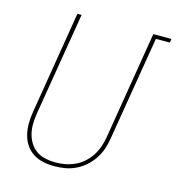

<svg xmlns="http://www.w3.org/2000/svg" viewBox="-110 -829 856 931"><g transform="rotate(15 318.0 -363.5)"><path d="M246 8Q217 8 189.5 2Q162 -4 139.5 -18.5Q117 -33 102 -55.5Q87 -78 80.5 -105Q74 -132 74 -160.5Q74 -189 79 -218L164 -735H185L99 -215Q95 -189 94.5 -163.5Q94 -138 100 -114Q106 -90 119 -69.5Q132 -49 151.5 -35.5Q171 -22 196 -16.5Q221 -11 247 -11Q271 -11 295.5 -15.5Q320 -20 344 -31Q368 -42 388 -60Q408 -78 422 -100Q436 -122 444 -146Q452 -170 456 -194L545 -735H636L633 -716H563L476 -191Q472 -165 463 -138.5Q454 -112 438 -88Q422 -64 400.5 -45Q379 -26 353 -13.5Q327 -1 299.5 3.5Q272 8 246 8Z"/></g></svg>

Font: Iosevka Thin Extended Oblique
Style: Regular
Weight: 100
Width: 7
Italic angle: -9°
Monospace: yes
Designer: Belleve Invis
Foundry: Belleve Invis
Version: Version 32.5.0; ttfautohint (v1.8.4)